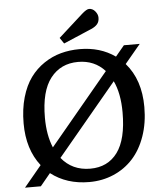

<svg xmlns="http://www.w3.org/2000/svg" viewBox="-61 -982 899 1049"><g transform="rotate(-5 388.5 -457.0)"><path d="M469.2 -817.9 314.9 -752 293 -784.2 426.8 -904.8Q453.1 -928.2 466.8 -928.2Q486.3 -928.2 500.2 -911.4Q514.2 -894.5 514.2 -876Q514.2 -854.5 502.9 -841.1Q491.7 -827.6 469.2 -817.9ZM726.1 -713.9 640.1 -610.8Q721.2 -518.1 721.2 -368.2Q721.2 -280.8 696 -208.7Q670.9 -136.7 626.5 -87.9Q582 -39.1 520.3 -12.5Q458.5 14.2 386.2 14.2Q262.7 14.2 175.8 -53.2L120.1 14.2H33.2L128.9 -101.1Q56.2 -193.8 56.2 -335.9Q56.2 -414.6 74.7 -478.5Q93.3 -542.5 125 -585.7Q156.7 -628.9 200.4 -658.2Q244.1 -687.5 293 -700.7Q341.8 -713.9 396 -713.9Q508.8 -713.9 590.8 -655.8L639.2 -713.9ZM174.8 -356.9Q174.8 -261.2 204.1 -191.9L528.8 -582Q471.7 -645 381.8 -645Q286.1 -645 230.5 -573.7Q174.8 -502.4 174.8 -356.9ZM600.1 -349.1Q600.1 -453.6 566.9 -522.9L240.2 -130.9Q299.3 -58.1 397.9 -58.1Q494.1 -58.1 547.1 -129.9Q600.1 -201.7 600.1 -349.1Z"/></g></svg>

Font: Literata Book Medium
Style: Regular
Weight: 500
Designer: Latin by Veronika Burian and Jose Scaglione. Greek by Irene Vlachou. Cyrillic by Vera Evstafieva
Foundry: TypeTogether
Version: Version 2.003;PS 002.003;hotconv 1.0.88;makeotf.lib2.5.64775